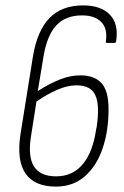

<svg xmlns="http://www.w3.org/2000/svg" viewBox="-20 -683 461 711"><path d="M288 -663Q353 -663 386.5 -629Q420 -595 410 -530Q409 -524 404 -524H377Q371 -524 372 -530Q379 -577 355 -601.5Q331 -626 284 -626Q223 -626 188.5 -589Q154 -552 141 -473L120 -346Q164 -374 202.5 -389Q241 -404 278 -404Q329 -404 355.5 -375.5Q382 -347 382 -279Q382 -197 359.5 -132Q337 -67 293.5 -29.5Q250 8 187 8Q108 8 74.5 -40.5Q41 -89 56 -187L102 -474Q118 -570 163.5 -616.5Q209 -663 288 -663ZM264 -367Q230 -367 193 -351Q156 -335 115 -307L96 -186Q82 -106 105 -68Q128 -30 188 -30Q249 -30 286.5 -75Q324 -120 336 -204L338 -213Q350 -294 333 -330.5Q316 -367 264 -367Z"/></svg>

Font: Sofia Sans Condensed ExtraLight
Style: Italic
Weight: 250
Italic angle: -9°
Version: Version 4.100